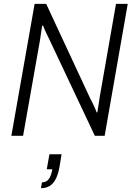

<svg xmlns="http://www.w3.org/2000/svg" viewBox="-20 -706 694 998"><path d="M39 0 160 -686H220L450 -192Q455 -184 461 -171Q467 -158 473 -145Q479 -132 482 -122H486Q489 -140 492 -160Q495 -180 498 -200L583 -686H644L524 0H473L237 -500Q231 -512 220.5 -534Q210 -556 204 -573L199 -572Q197 -556 193.5 -535.5Q190 -515 188 -498L100 0ZM193 272 198 242Q220 242 233 225.5Q246 209 252 174H223L237 96H300L289 163Q282 201 269.5 225Q257 249 238.5 260.5Q220 272 193 272Z"/></svg>

Font: Archivo SemiCondensed ExtraLight
Style: Italic
Weight: 250
Width: 4
Italic angle: -10°
Designer: Hector Gatti
Foundry: Omnibus-Type
Version: Version 2.001